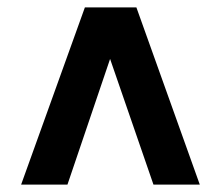

<svg xmlns="http://www.w3.org/2000/svg" viewBox="-20 -783 596 518"><path d="M37 -285H162L277 -624L394 -285H519L348 -763H209Z"/></svg>

Font: Swile Sans
Style: Bold
Weight: 700
Designer: Lord
Foundry: Lord
Version: Version 1.477;FEAKit 1.0